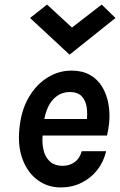

<svg xmlns="http://www.w3.org/2000/svg" viewBox="-20 -809 527 843"><path d="M246.5 14Q190 14 146 -18Q102 -50 79.8 -107.8Q57.5 -165.5 65 -243Q72.5 -323 105.5 -380.2Q138.5 -437.5 188 -468.2Q237.5 -499 294 -499Q341.5 -499 375 -480Q408.5 -461 428.5 -428Q448.5 -395 456 -353.5Q463.5 -312 459 -267Q457.5 -253.5 455.2 -240.5Q453 -227.5 450 -214H144.5L169 -232.5Q163 -189 170 -154.8Q177 -120.5 198.2 -100.8Q219.5 -81 255.5 -81Q285 -81 307.5 -97Q330 -113 339 -145H446Q435 -98 406.8 -62.2Q378.5 -26.5 337.2 -6.2Q296 14 246.5 14ZM172.5 -270.5 152.5 -286.5H384.5L360 -272Q365 -305.5 361 -335.8Q357 -366 339.5 -385.5Q322 -405 286.5 -405Q254 -405 229.8 -387.2Q205.5 -369.5 191 -339Q176.5 -308.5 172.5 -270.5ZM426.5 -789 487 -730 285.5 -569 112 -730 186.5 -789 296 -688Z"/></svg>

Font: Karla
Style: Bold Italic
Weight: 700
Italic angle: -8°
Designer: Jonathan Pinhorn
Version: Version 2.004;gftools[0.9.33]